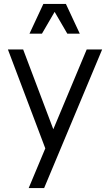

<svg xmlns="http://www.w3.org/2000/svg" viewBox="-20 -750 552 970"><path d="M418 -500H496L203 200H125ZM20 -500H97L286 0H209ZM199 -730H313L383 -580H320L256 -690L192 -580H129Z"/></svg>

Font: Uncut Sans Variable
Style: Regular
Weight: 400
Designer: Kasper Nordkvist
Foundry: UNCUT.wtf
Version: Version 1.304;Glyphs 3.2 (3246)